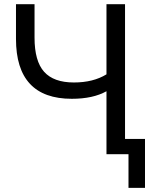

<svg xmlns="http://www.w3.org/2000/svg" viewBox="-20 -739 744 920"><path d="M595.7 161.1V0H490.2V-301.8Q425.8 -265.6 324.2 -265.6Q56.6 -265.6 56.6 -552.7V-718.8H145.5V-558.6Q145.5 -446.3 191.4 -395Q237.3 -343.8 334 -343.8Q426.8 -343.8 490.2 -382.8V-718.8H579.1V-73.2H674.8V161.1Z"/></svg>

Font: Min Sans
Style: Regular
Weight: 400
Designer: Jinseong-Kim, NotoSansCJK, Nunito
Foundry: Jinseong-Kim
Version: Version 1.400;Glyphs 3.1.2 (3151)